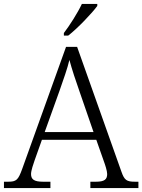

<svg xmlns="http://www.w3.org/2000/svg" viewBox="-22 -951 720 971"><path d="M301 -784V-771H323C370 -807 445 -886 470 -921V-931H392C371 -886 330 -822 301 -784ZM-2 0H233V-32H196C150 -32 135 -44 135 -71C135 -88 147 -123 153 -140L190 -244H465L503 -136C509 -120 520 -87 520 -71C520 -44 507 -32 463 -32H435V0H678V-32H661C618 -32 607 -40 592 -83L368 -714H312L90 -96C70 -41 61 -32 19 -32H-2ZM204 -283 279 -492C298 -546 320 -608 329 -648C341 -603 362 -539 382 -483L451 -283Z"/></svg>

Font: Noto Serif Lao Light
Style: Regular
Weight: 300
Designer: Monotype Design Team
Foundry: Monotype Imaging Inc.
Version: Version 2.003